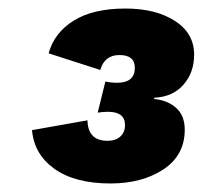

<svg xmlns="http://www.w3.org/2000/svg" viewBox="-20 -757 475 450"><path d="M239 -327Q156 -327 108 -361Q60 -395 55 -452L185 -475Q186 -427 232 -427Q251 -427 262 -437Q273 -447 273 -464Q273 -495 233 -495Q221 -495 209 -493L227 -566Q241 -563 254 -563Q296 -563 296 -598Q296 -628 260 -628Q225 -628 215 -593L94 -632Q107 -680 152.5 -708.5Q198 -737 274 -737Q345 -737 390 -708Q435 -679 435 -629Q435 -587 410 -558.5Q385 -530 342 -528L341 -525Q373 -522 393 -504Q413 -486 413 -453Q413 -393 363 -360Q313 -327 239 -327Z"/></svg>

Font: Elaine Sans ExtraBold
Style: Italic
Weight: 800
Italic angle: -13°
Designer: Wei Huang
Foundry: Wei Huang
Version: Version 2.001;December 24, 2019;FontCreator 12.0.0.2547 64-b